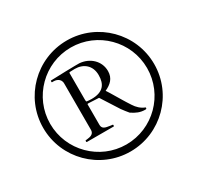

<svg xmlns="http://www.w3.org/2000/svg" viewBox="-157 -910 1146 1114"><g transform="rotate(-30 415.5 -353.5)"><path d="M43.9 -353C43.9 -147.9 210.4 18.6 415.5 18.6C620.6 18.6 787.1 -147.9 787.1 -353C787.1 -558.1 620.6 -724.6 415.5 -724.6C210.4 -724.6 43.9 -558.1 43.9 -353ZM90.8 -353.5C90.8 -532.2 236.3 -677.7 415 -677.7C594.2 -677.7 739.7 -532.2 739.7 -353.5C739.7 -174.3 594.2 -28.8 415 -28.8C236.3 -28.8 90.8 -174.3 90.8 -353.5ZM219.7 -162.1C219.7 -157.2 220.2 -156.2 222.2 -156.2H402.3C404.3 -156.2 404.8 -157.7 404.8 -158.7V-165.5C404.8 -166 404.8 -168 402.3 -168C395.5 -168 380.4 -171.4 376 -171.9C345.7 -175.8 335.4 -186 335.4 -207V-341.8C335.4 -344.2 335.4 -344.7 336.9 -345.7C337.9 -346.2 341.8 -346.2 342.3 -346.2L411.1 -342.8C411.6 -342.8 412.1 -342.3 412.6 -341.8L487.8 -224.1C500.5 -206.5 511.7 -192.4 522.5 -179.7C551.3 -160.2 576.7 -148.9 609.4 -148.9C616.2 -148.9 619.1 -150.4 619.1 -156.2C619.1 -158.2 619.1 -159.7 616.2 -160.2C590.3 -170.4 569.8 -189.9 554.7 -213.9C546.4 -227.1 524.9 -259.8 524.9 -261.2C478 -339.4 470.2 -352.5 465.3 -358.9C504.9 -377 534.7 -402.8 534.7 -451.7C534.7 -520 480 -568.8 412.6 -573.7H383.3C339.8 -573.7 296.4 -571.3 253.4 -570.3C224.1 -569.8 222.2 -569.3 221.2 -569.3C218.8 -568.8 218.8 -567.4 218.8 -566.9V-560.1C218.8 -559.1 219.2 -557.6 221.2 -557.6H232.4C239.3 -557.6 278.3 -554.7 278.3 -515.6V-206.1C278.3 -189 270.5 -177.2 248.5 -171.9C244.6 -171.4 227.1 -168 222.2 -168C219.7 -168 219.7 -166 219.7 -165.5ZM335.4 -375.5V-552.7C335.4 -557.1 340.3 -557.6 342.8 -557.6C356 -558.1 362.8 -558.6 373.5 -558.6C431.6 -558.6 476.1 -522.9 476.1 -458.5C476.1 -397 449.2 -358.4 371.6 -358.4C358.9 -358.4 345.2 -359.9 341.3 -360.4C336.9 -360.4 336.4 -363.3 335.9 -366.7Z"/></g></svg>

Font: Cardo
Style: Italic
Weight: 400
Designer: David J. Perry
Foundry: David J. Perry
Version: Version 0.99